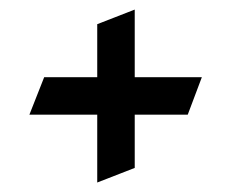

<svg xmlns="http://www.w3.org/2000/svg" viewBox="-20 -571 488 405"><path d="M264.2 -216.8 185.1 -186V-329.1H42L73.2 -408.2H185.1V-520L264.2 -550.8V-408.2H405.8L376 -329.1H264.2Z"/></svg>

Font: Redressed
Style: Regular
Weight: 400
Designer: Astigmatic (AOETI)
Foundry: Astigmatic (AOETI)
Version: Version 1.001